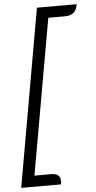

<svg xmlns="http://www.w3.org/2000/svg" viewBox="-62 -834 507 1010"><g transform="rotate(-5 191.5 -328.5)"><path d="M173 -797H383Q378 -766 361.5 -752.5Q345 -739 317 -739H228L83 82H172Q220 82 220 123Q220 128 218 140H8Z"/></g></svg>

Font: K2D ExtraLight
Style: Italic
Weight: 275
Italic angle: -10°
Designer: Katatrad Aksorn Co.,Ltd.
Foundry: Cadson Demak Co.,Ltd.
Version: Version 1.000; ttfautohint (v1.6)